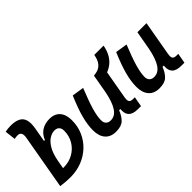

<svg xmlns="http://www.w3.org/2000/svg" viewBox="-37 -1283 1832 1832"><g transform="rotate(-45 879.0 -366.5)"><path d="M159.2 9.8Q126.5 9.8 94.7 7.1Q63 4.4 30.3 0V-0.5H29.8L126.5 -550.3Q129.9 -567.9 129.9 -581.5Q129.9 -600.6 123.5 -611.8Q112.8 -630.9 84 -630.9Q61 -630.9 41.5 -625.5L28.8 -734.9Q47.4 -739.3 65.9 -741Q84.5 -742.7 103 -742.7Q197.8 -742.7 232.9 -698.2Q255.9 -668.9 255.9 -615.2Q255.9 -588.4 250 -555.2L225.1 -414.6H237.8Q258.3 -468.8 303.2 -498Q348.1 -527.3 411.6 -527.3Q479 -527.3 516.4 -485.1Q553.7 -442.9 553.7 -365.2Q553.7 -285.2 523.9 -216.8Q494.1 -148.4 440.7 -97.7Q387.2 -46.9 315.4 -18.6Q243.7 9.8 159.2 9.8ZM186.5 -193.4 170.4 -102.5Q174.8 -102.5 179.2 -102.5Q251 -102.5 307.9 -134.8Q364.7 -167 397.7 -222.4Q430.7 -277.8 430.7 -347.7Q430.7 -379.9 413.8 -397.5Q397 -415 366.2 -415Q330.6 -415 294.4 -391.6Q258.3 -368.2 229.5 -318.4Q200.7 -268.6 186 -189.5Z M774.9 10.3Q704.1 10.3 665.5 -33.4Q627 -77.1 627 -156.7Q627 -229.5 650.4 -317.4Q673.8 -405.3 726.1 -527.3L847.2 -508.3Q796.4 -383.3 772.9 -302.7Q749.5 -222.2 749.5 -168.9Q749.5 -137.2 766.8 -119.6Q784.2 -102.1 815.4 -102.1Q873.5 -102.1 910.6 -159.7Q947.8 -217.3 968.8 -325.7V-325.2L1002.9 -517.6H1125.5L1063.5 -166Q1060.5 -150.4 1060.5 -138.7Q1060.5 -121.1 1066.9 -111.8Q1077.1 -96.2 1110.4 -96.2H1132.8L1114.7 4.9H1073.7Q1007.8 4.9 979 -24.4Q955.1 -47.9 955.1 -93.8Q955.1 -104 956.1 -114.7H939Q916.5 -56.2 881.6 -22.9Q846.7 10.3 774.9 10.3ZM1014.6 -428.2 1002.9 -517.6 1032.7 -522.5Q1125.5 -537.6 1145 -655.8H1270Q1236.8 -464.4 1044.4 -433.1Z M1360.8 10.3Q1290 10.3 1251.5 -33.4Q1212.9 -77.1 1212.9 -156.7Q1212.9 -229.5 1236.3 -317.4Q1259.8 -405.3 1312 -527.3L1433.1 -508.3Q1382.3 -383.3 1358.9 -302.7Q1335.4 -222.2 1335.4 -168.9Q1335.4 -137.2 1352.8 -119.6Q1370.1 -102.1 1401.4 -102.1Q1459.5 -102.1 1496.6 -159.7Q1533.7 -217.3 1554.7 -325.7V-325.2L1588.9 -517.6H1711.4L1649.4 -166Q1646.5 -150.4 1646.5 -138.7Q1646.5 -121.1 1652.8 -111.8Q1663.1 -96.2 1696.3 -96.2H1718.8L1700.7 4.9H1659.7Q1593.8 4.9 1564.9 -24.4Q1541 -47.9 1541 -93.8Q1541 -104 1542 -114.7H1524.9Q1502.4 -56.2 1467.5 -22.9Q1432.6 10.3 1360.8 10.3Z"/></g></svg>

Font: CaskaydiaCove NFP SemiBold
Style: Italic
Weight: 600
Italic angle: -10°
Designer: Aaron Bell
Foundry: Saja Typeworks
Version: Version 2111.001; VTT 6.35;Nerd Fonts 3.1.1